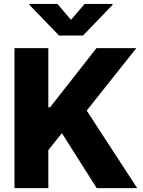

<svg xmlns="http://www.w3.org/2000/svg" viewBox="-20 -977 742 997"><path d="M231 0H55.2V-727.1H231V-419.9H240.2L481 -727.1H688L430.2 -402.8L692.4 0H482.4L301.3 -285.6L231 -197.3ZM132.8 -956.5H278.3L348.6 -874L419.4 -956.5H564.5V-951.7L411.1 -792.5H286.6L132.8 -951.7Z"/></svg>

Font: My Font
Style: Regular
Weight: 500
Designer: Rasmus Andersson
Foundry: rsms
Version: Version 0.001